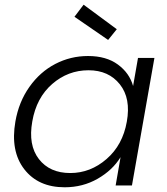

<svg xmlns="http://www.w3.org/2000/svg" viewBox="-20 -794 715 822"><path d="M45.9 -273.9Q60.5 -357.9 106 -422.1Q151.4 -486.3 216.8 -520.3Q282.2 -554.2 356.9 -554.2Q435.1 -554.2 484.6 -517.8Q534.2 -481.4 549.8 -425.8L570.8 -545.9H641.1L544.9 0H475.1L496.1 -121.1Q461.9 -65.4 398.2 -28.8Q334.5 7.8 256.8 7.8Q143.6 7.8 83.7 -69.8Q23.9 -147.5 45.9 -273.9ZM522.9 -272.9Q541 -372.6 493.2 -432.9Q445.3 -493.2 358.9 -493.2Q271 -493.2 203.4 -434.3Q135.7 -375.5 118.2 -273.9Q100.1 -172.9 146.5 -113Q192.9 -53.2 280.8 -53.2Q367.2 -53.2 436.3 -113.3Q505.4 -173.3 522.9 -272.9ZM298.8 -722.2 337.9 -773.9 480 -668.9 442.9 -623Z"/></svg>

Font: SVN-Poppins Light
Style: Italic
Weight: 300
Italic angle: -10°
Designer: Ninad Kale (Devanagari), Jonny Pinhorn (Latin)
Foundry: Indian Type Foundry
Version: Version 3.002 2017